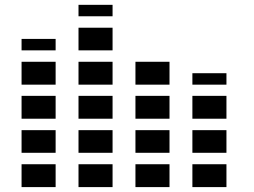

<svg xmlns="http://www.w3.org/2000/svg" viewBox="-20 -763 1040 787"><path d="M301.8 -743.2V-696.3H441.4V-743.2ZM301.8 -649.4V-556.6H441.4V-649.4ZM68.4 -603.5V-556.6H208V-603.5ZM68.4 -509.8V-416H208V-509.8ZM301.8 -509.8V-416H441.4V-509.8ZM535.2 -509.8V-416H674.8V-509.8ZM768.6 -462.9V-416H908.2V-462.9ZM68.4 -370.1V-276.4H208V-370.1ZM301.8 -370.1V-276.4H441.4V-370.1ZM535.2 -370.1V-276.4H674.8V-370.1ZM768.6 -370.1V-276.4H908.2V-370.1ZM68.4 -229.5V-136.7H208V-229.5ZM301.8 -229.5V-136.7H441.4V-229.5ZM535.2 -229.5V-136.7H674.8V-229.5ZM768.6 -229.5V-136.7H908.2V-229.5ZM68.4 -89.8V3.9H208V-89.8ZM301.8 -89.8V3.9H441.4V-89.8ZM535.2 -89.8V3.9H674.8V-89.8ZM768.6 -89.8V3.9H908.2V-89.8Z"/></svg>

Font: Heydings Controls
Style: Regular
Weight: 400
Monospace: yes
Designer: Heydon Pickering
Version: Version 1.0